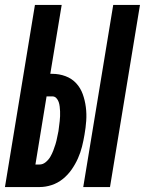

<svg xmlns="http://www.w3.org/2000/svg" viewBox="-38 -755 585 775"><path d="M298 0 419 -735H527L406 0ZM-18 0 103 -735H211L165 -457H173Q201 -457 226.5 -447.5Q252 -438 269.5 -419Q287 -400 296 -375Q305 -350 308.5 -322.5Q312 -295 310 -267Q308 -239 303 -211Q299 -187 293 -163Q287 -139 276.5 -115.5Q266 -92 251 -70.5Q236 -49 215.5 -32.5Q195 -16 170.5 -8Q146 0 122 0ZM105 -91H122Q135 -91 146.5 -100.5Q158 -110 165 -122Q172 -134 177 -147Q182 -160 186 -173Q190 -186 192.5 -199.5Q195 -213 198 -226Q199 -236 200.5 -246Q202 -256 203 -266Q204 -276 204.5 -286Q205 -296 204.5 -305.5Q204 -315 203 -324.5Q202 -334 199 -343Q196 -352 189.5 -359Q183 -366 173 -366H150Z"/></svg>

Font: Iosevka SS04 Extrabold Oblique
Style: Regular
Weight: 800
Italic angle: -9°
Monospace: yes
Designer: Belleve Invis
Foundry: Belleve Invis
Version: Version 19.0.0; ttfautohint (v1.8.4)